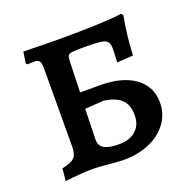

<svg xmlns="http://www.w3.org/2000/svg" viewBox="-98 -610 725 718"><g transform="rotate(-20 264.5 -250.5)"><path d="M218 4Q176 0 154 0Q118 0 46 8L51 -41Q87 -48 100 -61Q113 -74 113 -104L114 -413Q114 -437 108.5 -444.5Q103 -452 87 -452L61 -451L56 -457L63 -501Q100 -501 122 -500L200 -499Q384 -499 455 -509L461 -501Q447 -430 443 -347L379 -343L381 -389Q382 -413 375.5 -423Q369 -433 349 -436Q329 -439 281 -439Q248 -439 235 -437.5Q222 -436 218.5 -430.5Q215 -425 214 -411L210 -285H289Q377 -285 427.5 -248.5Q478 -212 478 -148Q478 -103 452.5 -67.5Q427 -32 381.5 -12Q336 8 279 8Q258 8 218 4ZM373 -136Q373 -177 350.5 -198.5Q328 -220 281 -226L207 -221L204 -101Q203 -76 221.5 -64.5Q240 -53 281 -53Q324 -53 348.5 -75Q373 -97 373 -136Z"/></g></svg>

Font: Alegreya SC Medium
Style: Regular
Weight: 500
Designer: Juan Pablo del Peral
Foundry: Huerta Tipografica
Version: Version 2.007; ttfautohint (v1.6)